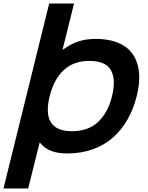

<svg xmlns="http://www.w3.org/2000/svg" viewBox="-52 -860 842 1090"><path d="M584 -314Q607.4 -409.2 577.6 -461.7Q547.9 -514.2 456.1 -514.2Q365.2 -514.2 309.3 -461.4Q253.4 -408.7 230 -314Q181.2 -115.2 356.9 -115.2Q448.7 -115.2 504.6 -167.5Q560.5 -219.7 584 -314ZM724.1 -314Q706.1 -241.7 672.6 -182.9Q639.2 -124 590.6 -80.3Q542 -36.6 475.3 -12.7Q408.7 11.2 330.1 11.2Q276.4 11.2 239.3 -2.9Q202.1 -17.1 174.8 -49.8H172.9L107.9 210H-32.2L227.1 -839.8H368.2L303.2 -578.1H305.2Q348.6 -609.9 392.3 -624.5Q436 -639.2 491.2 -639.2Q553.7 -639.2 601.6 -623.3Q649.4 -607.4 679 -578.9Q708.5 -550.3 723.6 -509.8Q738.8 -469.2 738.5 -420.2Q738.3 -371.1 724.1 -314Z"/></svg>

Font: Sinkin Sans 600 SemiBold Italic
Style: Regular
Weight: 600
Italic angle: -112°
Designer: Keith Bates
Foundry: K-Type
Version: Sinkin Sans (version 1.0)  by Keith Bates   •   © 2014   www